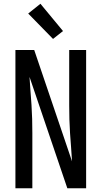

<svg xmlns="http://www.w3.org/2000/svg" viewBox="-20 -1001 540 1021"><path d="M152 0H62V-735H162L363 -143Q361 -180 358 -217.5Q355 -255 352.5 -292Q350 -329 349 -366.5Q348 -404 348 -441V-735H438V0H338L137 -592Q139 -555 142 -517.5Q145 -480 147.5 -443Q150 -406 151 -368.5Q152 -331 152 -294ZM262 -794 130 -929 195 -981 315 -836Z"/></svg>

Font: Iosevka Bendy Medium
Style: Regular
Weight: 500
Monospace: yes
Designer: Belleve Invis
Foundry: Belleve Invis
Version: Version 30.1.2